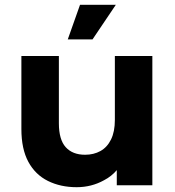

<svg xmlns="http://www.w3.org/2000/svg" viewBox="-20 -771 727 799"><path d="M299 8Q232 8 179.5 -18Q127 -44 98 -97.5Q69 -151 69 -234V-538H225V-258Q225 -190 253.5 -158.5Q282 -127 334 -127Q370 -127 398 -142.5Q426 -158 442 -190.5Q458 -223 458 -272V-538H614V0H466V-63Q444 -37 413 -21Q361 8 299 8ZM262 -607 313 -751H462L365 -607Z"/></svg>

Font: Montserrat Z
Style: Bold
Weight: 700
Designer: Julieta Ulanovsky
Foundry: Julieta Ulanovsky
Version: Version 8.000